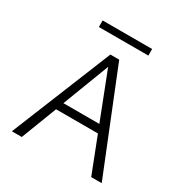

<svg xmlns="http://www.w3.org/2000/svg" viewBox="-183 -948 1047 1092"><g transform="rotate(30 341.0 -402.0)"><path d="M476 -234H201L111 0H46L313 -658H371L636 0H567ZM456 -285 337 -591 220 -285ZM178 -804H503V-761H178Z"/></g></svg>

Font: Ysabeau Semilight
Style: Regular
Weight: 300
Designer: Christian Thalmann (Catharsis Fonts)
Version: Version 0.003